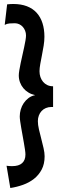

<svg xmlns="http://www.w3.org/2000/svg" viewBox="-20 -819 297 973"><path d="M16.1 -796.9Q23.4 -797.9 31.5 -798.3Q39.6 -798.8 46.9 -798.8Q86.4 -798.8 116.2 -787.4Q146 -775.9 165.8 -754.2Q185.5 -732.4 195.3 -701.7Q205.1 -670.9 205.1 -632.8Q205.1 -611.3 201.2 -587.2Q197.3 -563 192.6 -539.6Q188 -516.1 184.1 -494.6Q180.2 -473.1 180.2 -458Q180.2 -442.4 184.8 -428.7Q189.5 -415 198.2 -404.5Q207 -394 219.7 -387.9Q232.4 -381.8 249 -381.8V-276.9H241.2Q225.6 -276.9 212.6 -271.5Q199.7 -266.1 190.7 -256.3Q181.6 -246.6 176.8 -233.4Q171.9 -220.2 171.9 -205.1Q171.9 -187 177.2 -163.8Q182.6 -140.6 189 -116.2Q195.3 -91.8 200.7 -68.4Q206.1 -44.9 206.1 -26.9Q206.1 12.2 191.2 40.3Q176.3 68.4 152.1 87.4Q127.9 106.4 96.4 117.7Q64.9 128.9 32.2 133.8L13.2 21Q17.6 21.5 22.5 22Q26.4 22.5 31.5 22.7Q36.6 22.9 42 22.9Q75.2 22.9 92 7.8Q108.9 -7.3 108.9 -36.1Q108.9 -44.9 106.7 -60.1Q104.5 -75.2 101.3 -93.5Q98.1 -111.8 94.5 -132.1Q90.8 -152.3 87.6 -170.7Q84.5 -189 82.3 -204.3Q80.1 -219.7 80.1 -229Q80.1 -246.6 85.2 -264.2Q90.3 -281.7 100.3 -296.6Q110.4 -311.5 124.8 -322.3Q139.2 -333 158.2 -336.9Q139.6 -340.8 124.5 -349.9Q109.4 -358.9 98.4 -372.1Q87.4 -385.3 81.3 -401.9Q75.2 -418.5 75.2 -437Q75.2 -446.8 77.9 -463.1Q80.6 -479.5 84.7 -499Q88.9 -518.6 93.5 -539.3Q98.1 -560.1 102.3 -579.1Q106.4 -598.1 109.1 -614Q111.8 -629.9 111.8 -639.2Q111.8 -651.9 107.4 -663.1Q103 -674.3 95.5 -682.9Q87.9 -691.4 77.4 -696.3Q66.9 -701.2 55.2 -701.2Q41.5 -701.2 28.3 -700.2Q15.1 -699.2 3.9 -692.9Z"/></svg>

Font: Mouse Memoirs
Style: Regular
Weight: 400
Version: Version 1.000